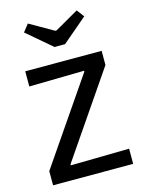

<svg xmlns="http://www.w3.org/2000/svg" viewBox="-121 -881 718 954"><g transform="rotate(-15 238.0 -404.5)"><path d="M31 0V-73L327 -505V-510L44 -505V-583H437V-510L142 -79V-73L443 -78V0ZM216 -662 88 -771 118 -809 240 -739H247L369 -809L398 -771L270 -662Z"/></g></svg>

Font: Ruda Medium
Style: Regular
Weight: 500
Version: Version 2.001